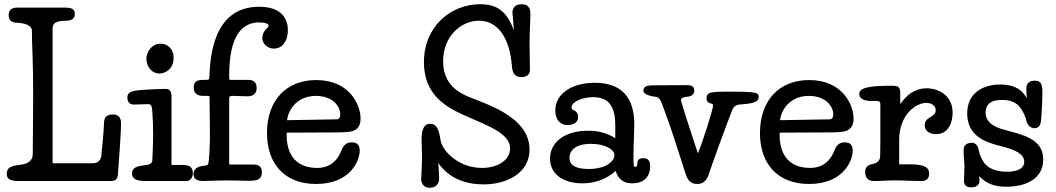

<svg xmlns="http://www.w3.org/2000/svg" viewBox="-20 -857 4998 909"><path d="M77 -77C35 -72 12 -66 12 -34C12 -15 21 0 66 0H505C525 0 536 -7 538 -29C552 -213 553 -256 553 -274C553 -302 539 -315 515 -315C477 -315 472 -295 472 -265C472 -245 461 -127 459 -115C454 -92 437 -84 419 -84H229V-720C229 -745 240 -759 296 -759C312 -759 334 -765 334 -790C334 -813 325 -821 283 -821H63C41 -821 21 -814 21 -786C21 -757 38 -750 63 -749C89 -748 131 -740 131 -712C131 -639 137 -577 137 -416C137 -301 135 -156 135 -126C135 -95 110 -81 77 -77Z M792 -401C792 -422 785 -436 765 -436C742 -436 701 -435 663 -432C603 -428 583 -422 583 -395C583 -376 592 -362 614 -362C623 -362 673 -364 682 -364C697 -364 700 -350 701 -331C704 -287 705 -258 705 -213C705 -193 703 -125 701 -95C700 -81 682 -76 661 -74C626 -71 605 -61 605 -36C605 -2 642 0 674 0H863C880 0 893 -16 893 -37C893 -68 874 -76 845 -76H792ZM673 -580C673 -540 700 -509 734 -509C762 -509 802 -529 802 -584C802 -625 774 -650 741 -650C693 -650 673 -604 673 -580Z M968 -93C966 -75 962 -74 945 -72C933 -71 896 -67 896 -33C896 0 931 0 947 0C962 0 1015 -3 1051 -3C1080 -3 1139 -1 1160 -1C1198 -1 1220 -8 1220 -41C1220 -78 1192 -78 1174 -78H1065V-392C1065 -399 1067 -403 1083 -403C1095 -403 1137 -401 1149 -401C1160 -401 1195 -401 1195 -441C1195 -479 1164 -479 1151 -479H1073C1068 -479 1065 -480 1065 -484C1065 -559 1065 -751 1208 -751C1235 -751 1252 -744 1252 -736C1252 -730 1243 -723 1237 -716C1224 -701 1222 -685 1222 -677C1222 -651 1245 -627 1277 -627C1318 -627 1343 -665 1343 -714C1343 -757 1323 -825 1207 -825C987 -825 975 -583 971 -491C971 -485 970 -479 959 -479H946C924 -479 897 -478 897 -443C897 -410 920 -403 943 -403H959C970 -403 972 -402 972 -398C973 -330 974 -216 974 -215C974 -180 971 -119 968 -93Z M1339 -288C1346 -344 1392 -403 1475 -403C1559 -403 1591 -350 1591 -316C1591 -301 1586 -292 1573 -292ZM1338 -229C1346 -229 1528 -230 1543 -230C1616 -230 1642 -231 1660 -241C1680 -252 1687 -270 1687 -297C1687 -358 1637 -478 1477 -478C1337 -478 1244 -384 1244 -227C1244 -79 1330 14 1476 14C1642 14 1683 -100 1683 -143C1683 -176 1667 -183 1642 -183C1620 -183 1605 -167 1597 -146C1584 -111 1553 -62 1482 -62C1365 -62 1337 -146 1337 -218C1337 -220 1337 -226 1338 -229Z M2055 -85C2107 -11 2186 16 2270 16C2376 16 2487 -35 2487 -149C2487 -309 2270 -367 2191 -402C2136 -426 2078 -469 2078 -567C2078 -686 2163 -759 2248 -759C2340 -759 2392 -673 2403 -551C2405 -525 2408 -492 2449 -492C2474 -492 2489 -505 2489 -526C2489 -567 2487 -613 2487 -649C2487 -700 2491 -758 2491 -791C2491 -807 2489 -837 2450 -837C2412 -837 2406 -812 2406 -796C2406 -787 2408 -788 2413 -713C2379 -805 2332 -837 2254 -837C2113 -837 1987 -731 1987 -562C1987 -409 2091 -351 2172 -314C2284 -263 2395 -228 2395 -154C2395 -105 2345 -62 2261 -62C2156 -62 2080 -136 2067 -187C2061 -210 2061 -271 2016 -271C1979 -271 1976 -224 1976 -196C1976 -176 1978 -140 1978 -113C1978 -75 1974 -21 1974 -9C1974 10 1985 32 2015 32C2043 32 2059 13 2059 -9C2059 -22 2059 -37 2055 -85Z M2893 -203C2852 -228 2812 -238 2764 -238C2651 -238 2584 -182 2584 -106C2584 -35 2644 11 2737 11C2799 11 2853 -10 2895 -48C2908 -2 2940 11 2974 11C3022 11 3058 -15 3058 -69C3058 -100 3046 -108 3026 -108C2999 -108 2998 -94 2997 -79C2997 -73 2995 -67 2988 -67C2979 -67 2979 -75 2979 -124C2979 -163 2983 -236 2983 -269C2983 -394 2924 -465 2796 -465C2683 -465 2609 -410 2609 -335C2609 -304 2622 -265 2668 -265C2690 -265 2717 -274 2717 -303C2717 -317 2711 -329 2697 -335C2694 -336 2686 -339 2686 -349C2686 -374 2735 -397 2788 -397C2870 -397 2893 -343 2893 -261ZM2676 -110C2676 -143 2703 -176 2778 -176C2844 -176 2889 -150 2889 -122C2889 -98 2856 -57 2766 -57C2704 -57 2676 -76 2676 -110Z M3447 -337C3456 -359 3473 -362 3492 -363C3551 -367 3572 -377 3572 -397C3572 -419 3562 -423 3434 -423C3339 -423 3325 -421 3325 -389C3325 -377 3335 -369 3346 -367C3351 -366 3356 -364 3356 -358C3357 -344 3309 -190 3284 -131C3222 -318 3204 -379 3204 -383C3204 -394 3219 -398 3233 -399C3253 -400 3267 -410 3267 -428C3267 -453 3246 -454 3225 -454C3215 -454 3081 -453 3069 -453C3051 -453 3026 -450 3026 -429C3026 -407 3067 -401 3082 -399C3099 -397 3105 -390 3117 -358C3163 -233 3171 -205 3227 -31C3237 0 3253 14 3281 14C3308 14 3326 0 3337 -36C3344 -60 3424 -280 3447 -337Z M3673 -288C3680 -344 3726 -403 3809 -403C3893 -403 3925 -350 3925 -316C3925 -301 3920 -292 3907 -292ZM3672 -229C3680 -229 3862 -230 3877 -230C3950 -230 3976 -231 3994 -241C4014 -252 4021 -270 4021 -297C4021 -358 3971 -478 3811 -478C3671 -478 3578 -384 3578 -227C3578 -79 3664 14 3810 14C3976 14 4017 -100 4017 -143C4017 -176 4001 -183 3976 -183C3954 -183 3939 -167 3931 -146C3918 -111 3887 -62 3816 -62C3699 -62 3671 -146 3671 -218C3671 -220 3671 -226 3672 -229Z M4490 -323C4490 -410 4418 -439 4366 -439C4313 -439 4273 -409 4242 -364V-413C4242 -448 4233 -451 4198 -451C4088 -451 4048 -440 4048 -412C4048 -385 4081 -379 4103 -379H4133C4143 -379 4148 -373 4148 -365C4148 -193 4148 -150 4147 -118C4146 -89 4126 -84 4105 -79C4083 -74 4076 -59 4076 -42C4076 -22 4085 0 4117 0C4157 0 4175 -3 4217 -3C4257 -3 4300 0 4342 0C4368 0 4379 -13 4379 -35C4379 -66 4354 -79 4285 -79H4237V-195C4237 -314 4317 -370 4365 -370C4390 -370 4410 -357 4410 -335C4410 -300 4358 -306 4358 -264C4358 -233 4386 -222 4412 -222C4471 -222 4490 -278 4490 -323Z M4616 -23C4655 19 4700 27 4745 27C4836 27 4919 -10 4919 -102C4919 -204 4814 -220 4730 -244C4695 -254 4646 -273 4646 -325C4646 -358 4666 -384 4724 -384C4779 -384 4802 -361 4814 -342C4824 -327 4836 -304 4841 -280C4844 -266 4860 -250 4877 -250C4899 -250 4907 -266 4909 -289C4911 -307 4915 -378 4915 -422C4915 -469 4900 -475 4879 -475C4861 -475 4839 -470 4839 -436C4839 -432 4840 -409 4841 -392C4826 -420 4795 -457 4716 -457C4637 -457 4559 -419 4559 -320C4559 -208 4654 -181 4723 -164C4816 -141 4829 -114 4829 -91C4829 -56 4791 -44 4747 -44C4689 -44 4653 -64 4636 -91C4617 -122 4615 -141 4612 -154C4609 -167 4597 -181 4582 -181C4557 -181 4542 -169 4542 -148C4542 -116 4546 -91 4546 -64C4546 -46 4544 -28 4544 -4C4544 14 4548 30 4579 30C4603 30 4617 16 4617 3C4617 -5 4617 -13 4616 -23Z"/></svg>

Font: Life Savers
Style: ExtraBold
Weight: 800
Designer: Pablo Impallari, Rodrigo Fuenzalida, Brenda Gallo
Foundry: Pablo Impallari, Rodrigo Fuenzalida, Brenda Gallo
Version: Version 3.000